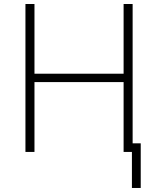

<svg xmlns="http://www.w3.org/2000/svg" viewBox="-20 -747 791 944"><path d="M105.1 0H149.5V-343.4H587.7V0H628.6V177.2H671.9V-42.3H632.1V-727.3H587.7V-384.6H149.5V-727.3H105.1Z"/></svg>

Font: Karasuma Gothic
Style: Thin
Weight: 200
Designer: Rasmus Andersson / Ryoko Ishizuka
Foundry: rsms
Version: Version 1.00